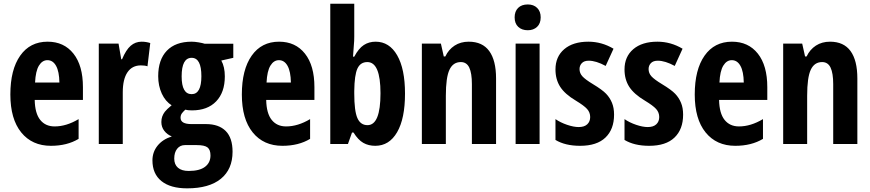

<svg xmlns="http://www.w3.org/2000/svg" viewBox="-20 -780 4714 1040"><path d="M255.9 9.8Q153.8 9.8 95 -62.7Q36.1 -135.3 36.1 -268.1Q36.1 -402.8 89.4 -478.5Q142.6 -554.2 237.8 -554.2Q326.7 -554.2 377.9 -489.5Q429.2 -424.8 429.2 -308.1V-238.8H168Q169.4 -166 197.8 -130.6Q226.1 -95.2 275.9 -95.2Q339.4 -95.2 405.8 -134.8V-27.8Q343.3 9.8 255.9 9.8ZM236.8 -454.1Q209 -454.1 190.9 -424.6Q172.9 -395 169.9 -333H301.8Q300.8 -392.6 283.7 -423.3Q266.6 -454.1 236.8 -454.1Z M747.1 -554.2Q771 -554.2 793.9 -546.9L778.8 -420.9Q765.1 -425.8 743.2 -425.8Q695.8 -425.8 670.4 -388.4Q645 -351.1 645 -279.8V0H515.1V-543.9H622.1L636.7 -459H641.1Q662.6 -510.3 688 -532.2Q713.4 -554.2 747.1 -554.2Z M1243.7 -543V-466.8L1178.7 -452.1Q1197.8 -418 1197.8 -366.2Q1197.8 -279.8 1150.9 -231Q1104 -182.1 1020 -182.1Q995.6 -182.1 983.9 -186Q974.6 -177.7 966.3 -167.5Q958 -157.2 958 -142.1Q958 -107.9 1017.1 -107.9H1095.7Q1165 -107.9 1202.4 -70.6Q1239.7 -33.2 1239.7 42Q1239.7 136.7 1176.3 188.5Q1112.8 240.2 993.7 240.2Q903.3 240.2 854.5 200.9Q805.7 161.6 805.7 88.9Q805.7 43.5 833.5 9Q861.3 -25.4 910.6 -41Q885.7 -50.8 869.9 -71.3Q854 -91.8 854 -119.1Q854 -135.7 858.9 -149.2Q863.8 -162.6 872.8 -174.6Q881.8 -186.5 909.7 -210Q876 -230.5 856.4 -272.9Q836.9 -315.4 836.9 -367.2Q836.9 -456.5 883.8 -505.4Q930.7 -554.2 1018.1 -554.2Q1034.7 -554.2 1056.2 -550.5Q1077.6 -546.9 1088.9 -543ZM923.8 79.1Q923.8 111.3 944.1 128.7Q964.4 146 1002 146Q1061 146 1090.6 123.5Q1120.1 101.1 1120.1 62Q1120.1 31.2 1104.2 18.6Q1088.4 5.9 1044.9 5.9H981.9Q955.6 5.9 939.7 25.6Q923.8 45.4 923.8 79.1ZM963.9 -366.2Q963.9 -270 1018.1 -270Q1070.8 -270 1070.8 -367.2Q1070.8 -466.8 1018.1 -466.8Q963.9 -466.8 963.9 -366.2Z M1509.8 9.8Q1407.7 9.8 1348.9 -62.7Q1290 -135.3 1290 -268.1Q1290 -402.8 1343.3 -478.5Q1396.5 -554.2 1491.7 -554.2Q1580.6 -554.2 1631.8 -489.5Q1683.1 -424.8 1683.1 -308.1V-238.8H1421.9Q1423.3 -166 1451.7 -130.6Q1480 -95.2 1529.8 -95.2Q1593.3 -95.2 1659.7 -134.8V-27.8Q1597.2 9.8 1509.8 9.8ZM1490.7 -454.1Q1462.9 -454.1 1444.8 -424.6Q1426.8 -395 1423.8 -333H1555.7Q1554.7 -392.6 1537.6 -423.3Q1520.5 -454.1 1490.7 -454.1Z M2014.6 -554.2Q2088.9 -554.2 2131.3 -480.5Q2173.8 -406.7 2173.8 -272.9Q2173.8 -137.7 2131.1 -64Q2088.4 9.8 2012.7 9.8Q1976.1 9.8 1948 -6.1Q1919.9 -22 1895 -62H1886.7L1864.7 0H1769V-759.8H1898.9V-582Q1898.9 -570.8 1898.4 -558.6Q1897.9 -546.4 1892.1 -473.1H1898.9Q1922.9 -518.1 1950.7 -536.1Q1978.5 -554.2 2014.6 -554.2ZM1969.7 -443.8Q1932.6 -443.8 1916.3 -409.2Q1899.9 -374.5 1898.9 -287.1V-273.9Q1898.9 -179.2 1915.8 -140.6Q1932.6 -102.1 1970.7 -102.1Q2041 -102.1 2041 -274.9Q2041 -443.8 1969.7 -443.8Z M2536.1 0V-324.2Q2536.1 -383.3 2522 -413.6Q2507.8 -443.8 2476.1 -443.8Q2434.1 -443.8 2414.6 -402.1Q2395 -360.4 2395 -261.2V0H2265.1V-543.9H2368.2L2383.8 -474.1H2392.1Q2409.7 -511.7 2442.4 -533Q2475.1 -554.2 2519 -554.2Q2593.3 -554.2 2630.1 -503.4Q2667 -452.6 2667 -355V0Z M2902.8 0H2772.9V-543.9H2902.8ZM2767.6 -686Q2767.6 -718.3 2786.4 -737.1Q2805.2 -755.9 2838.9 -755.9Q2870.6 -755.9 2889.6 -737.1Q2908.7 -718.3 2908.7 -686Q2908.7 -652.8 2889.2 -634.5Q2869.6 -616.2 2838.9 -616.2Q2806.6 -616.2 2787.1 -634.5Q2767.6 -652.8 2767.6 -686Z M3306.2 -159.2Q3306.2 -79.6 3259.5 -34.9Q3212.9 9.8 3122.1 9.8Q3041.5 9.8 2988.8 -22V-134.8Q3015.6 -116.2 3051.5 -104Q3087.4 -91.8 3114.7 -91.8Q3145 -91.8 3160.9 -106.7Q3176.8 -121.6 3176.8 -146Q3176.8 -170.9 3160.2 -189.5Q3143.6 -208 3099.1 -234.9Q3040 -270 3014.4 -309.8Q2988.8 -349.6 2988.8 -403.8Q2988.8 -473.1 3036.4 -513.7Q3084 -554.2 3167 -554.2Q3239.3 -554.2 3303.2 -516.1L3260.7 -422.9Q3208.5 -451.2 3168.9 -451.2Q3144 -451.2 3131.6 -438Q3119.1 -424.8 3119.1 -405.8Q3119.1 -383.8 3134.5 -366.7Q3149.9 -349.6 3191.9 -324.2Q3242.7 -293.5 3263.2 -272Q3283.7 -250.5 3294.9 -223.1Q3306.2 -195.8 3306.2 -159.2Z M3680.2 -159.2Q3680.2 -79.6 3633.5 -34.9Q3586.9 9.8 3496.1 9.8Q3415.5 9.8 3362.8 -22V-134.8Q3389.6 -116.2 3425.5 -104Q3461.4 -91.8 3488.8 -91.8Q3519 -91.8 3534.9 -106.7Q3550.8 -121.6 3550.8 -146Q3550.8 -170.9 3534.2 -189.5Q3517.6 -208 3473.1 -234.9Q3414.1 -270 3388.4 -309.8Q3362.8 -349.6 3362.8 -403.8Q3362.8 -473.1 3410.4 -513.7Q3458 -554.2 3541 -554.2Q3613.3 -554.2 3677.2 -516.1L3634.8 -422.9Q3582.5 -451.2 3543 -451.2Q3518.1 -451.2 3505.6 -438Q3493.2 -424.8 3493.2 -405.8Q3493.2 -383.8 3508.5 -366.7Q3523.9 -349.6 3565.9 -324.2Q3616.7 -293.5 3637.2 -272Q3657.7 -250.5 3668.9 -223.1Q3680.2 -195.8 3680.2 -159.2Z M3962.9 9.8Q3860.8 9.8 3802 -62.7Q3743.2 -135.3 3743.2 -268.1Q3743.2 -402.8 3796.4 -478.5Q3849.6 -554.2 3944.8 -554.2Q4033.7 -554.2 4085 -489.5Q4136.2 -424.8 4136.2 -308.1V-238.8H3875Q3876.5 -166 3904.8 -130.6Q3933.1 -95.2 3982.9 -95.2Q4046.4 -95.2 4112.8 -134.8V-27.8Q4050.3 9.8 3962.9 9.8ZM3943.8 -454.1Q3916 -454.1 3897.9 -424.6Q3879.9 -395 3877 -333H4008.8Q4007.8 -392.6 3990.7 -423.3Q3973.6 -454.1 3943.8 -454.1Z M4493.2 0V-324.2Q4493.2 -383.3 4479 -413.6Q4464.8 -443.8 4433.1 -443.8Q4391.1 -443.8 4371.6 -402.1Q4352.1 -360.4 4352.1 -261.2V0H4222.2V-543.9H4325.2L4340.8 -474.1H4349.1Q4366.7 -511.7 4399.4 -533Q4432.1 -554.2 4476.1 -554.2Q4550.3 -554.2 4587.2 -503.4Q4624 -452.6 4624 -355V0Z"/></svg>

Font: TypoPRO Open Sans Condensed
Style: Bold
Weight: 700
Width: 3
Foundry: Ascender Corporation
Version: Version 1.11